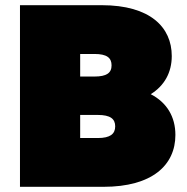

<svg xmlns="http://www.w3.org/2000/svg" viewBox="-20 -720 722 740"><path d="M57 0H379C566 0 656 -83 656 -200C656 -270 623 -325 561 -357C614 -390 642 -441 642 -504C642 -615 559 -700 372 -700H57ZM357 -188H289V-277H357C405 -277 424 -262 424 -233C424 -204 405 -188 357 -188ZM289 -425V-512H344C392 -512 410 -497 410 -468C410 -439 391 -425 344 -425Z"/></svg>

Font: Chess Sans Black
Style: Regular
Weight: 900
Designer: Wolf Bōese
Foundry: Wolf Bōese
Version: Version 7.223;Glyphs 3.3 (3306)